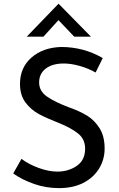

<svg xmlns="http://www.w3.org/2000/svg" viewBox="-20 -971 621 999"><path d="M311.5 -640.6Q252.9 -640.6 218.3 -614.3Q183.6 -587.9 183.6 -542Q183.6 -497.1 224.1 -468.8Q264.6 -440.4 339.8 -412.1Q395.5 -392.6 434.1 -368.7Q472.7 -344.7 498.5 -303.2Q524.4 -261.7 524.4 -198.2Q524.4 -140.6 495.1 -93.3Q465.8 -45.9 412.6 -19Q359.4 7.8 287.1 7.8Q219.7 7.8 157.7 -13.7Q95.7 -35.2 48.8 -68.4L91.8 -144.5Q128.9 -116.2 181.2 -97.2Q233.4 -78.1 278.3 -78.1Q335.9 -78.1 379.4 -107.9Q422.9 -137.7 422.9 -197.3Q422.9 -247.1 386.2 -276.4Q349.6 -305.7 284.2 -332Q223.6 -355.5 182.6 -377.4Q141.6 -399.4 112.8 -437.5Q84 -475.6 84 -534.2Q84 -619.1 143.6 -671.4Q203.1 -723.6 297.9 -726.6Q415 -726.6 514.6 -668.9L477.5 -593.8Q439.5 -615.2 395 -627.9Q350.6 -640.6 311.5 -640.6ZM366.2 -780.3 284.2 -866.2 206.1 -780.3H119.1L284.2 -951.2H285.2L453.1 -780.3Z"/></svg>

Font: Josefin Sans CFJ
Style: Regular
Weight: 400
Designer: Santiago Orozco
Foundry: Typemade
Version: Version 2.000